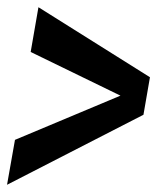

<svg xmlns="http://www.w3.org/2000/svg" viewBox="-36 -509 460 532"><path d="M-16.5 3 361.5 -191 379.5 -295 70.5 -489 49 -365 325.5 -230.5 330 -257.5 5.5 -121.5Z"/></svg>

Font: Anybody UltraCondensed Thin SemiBold
Style: Italic
Weight: 600
Italic angle: -10°
Version: Version 1.111